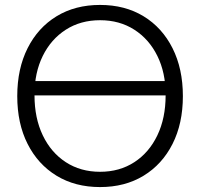

<svg xmlns="http://www.w3.org/2000/svg" viewBox="-20 -742 811 779"><path d="M386 17Q285 17 209.5 -29Q134 -75 92 -158Q50 -241 50 -352Q50 -463 92 -546.5Q134 -630 209.5 -676Q285 -722 386 -722Q487 -722 562.5 -676Q638 -630 680 -546.5Q722 -463 722 -352Q722 -241 680 -158Q638 -75 562.5 -29Q487 17 386 17ZM386 -45Q465 -45 525 -84Q585 -123 618.5 -193Q652 -263 652 -355V-359Q652 -447 618.5 -515Q585 -583 525 -621.5Q465 -660 386 -660Q307 -660 247 -621.5Q187 -583 153.5 -515Q120 -447 120 -359V-355Q120 -263 153.5 -193Q187 -123 247 -84Q307 -45 386 -45ZM99 -355V-413H675V-355Z"/></svg>

Font: TikTok Sans 24pt Light
Style: Regular
Weight: 300
Version: Version 4.000